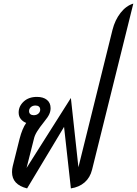

<svg xmlns="http://www.w3.org/2000/svg" viewBox="-20 -1044 763 1070"><path d="M723 -1024 493 -98Q482 -54 451.5 -27.5Q421 -1 375 6L337 -337L131 6Q47 -15 47 -85Q47 -102 51 -118L89 -270Q104 -328 126 -359Q108 -366 96 -380.5Q84 -395 84 -417Q84 -452 112 -478Q140 -504 186 -504Q221 -504 241.5 -487.5Q262 -471 262 -441Q262 -424 254.5 -407.5Q247 -391 228 -368Q200 -333 186.5 -311Q173 -289 169 -270L128 -108L375 -498L417 -112L607 -878Q621 -933 652 -972.5Q683 -1012 723 -1024ZM142 -425Q142 -414 149 -408Q156 -402 168 -402Q184 -402 194 -411Q204 -420 204 -433Q204 -444 197 -450Q190 -456 178 -456Q162 -456 152 -447Q142 -438 142 -425Z"/></svg>

Font: Srisakdi
Style: Bold
Weight: 700
Designer: Cadson Demak Co.,Ltd.
Foundry: Cadson Demak Co.,Ltd.
Version: Version 1.000